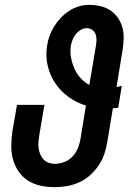

<svg xmlns="http://www.w3.org/2000/svg" viewBox="-20 -763 540 791"><path d="M206 8Q176 8 147.5 2Q119 -4 96 -18.5Q73 -33 57 -56Q41 -79 33.5 -106.5Q26 -134 26.5 -163.5Q27 -193 31 -222L50 -331H163L142 -207Q140 -193 138.5 -179.5Q137 -166 139 -152.5Q141 -139 146 -127Q151 -115 159.5 -106Q168 -97 180.5 -92.5Q193 -88 206 -88Q226 -88 246 -96Q266 -104 280 -119.5Q294 -135 301.5 -154.5Q309 -174 312 -193L334 -328Q295 -340 262.5 -363.5Q230 -387 208 -419.5Q186 -452 176.5 -492.5Q167 -533 174 -575Q177 -596 184.5 -616Q192 -636 203.5 -654.5Q215 -673 230.5 -689.5Q246 -706 264.5 -718Q283 -730 304 -736.5Q325 -743 345 -743Q369 -743 392 -738Q415 -733 433.5 -721Q452 -709 465 -690.5Q478 -672 484 -650.5Q490 -629 489.5 -605Q489 -581 485 -557L460 -404Q465 -405 470.5 -406.5Q476 -408 482 -410L467 -319Q462 -319 456 -318Q450 -317 445 -317L422 -178Q418 -153 409.5 -128Q401 -103 386 -81Q371 -59 351 -41Q331 -23 306.5 -12Q282 -1 256.5 3.5Q231 8 206 8ZM348 -413 375 -573Q377 -585 377.5 -597.5Q378 -610 374 -621.5Q370 -633 360 -640Q350 -647 338 -647Q325 -647 313 -640Q301 -633 292.5 -622.5Q284 -612 279 -599.5Q274 -587 272 -575Q268 -550 272.5 -526Q277 -502 286.5 -480.5Q296 -459 312 -441.5Q328 -424 348 -413Z"/></svg>

Font: Iosevka Term Curly Oblique
Style: Bold
Weight: 700
Italic angle: -9°
Designer: Belleve Invis
Foundry: Belleve Invis
Version: Version 32.3.0